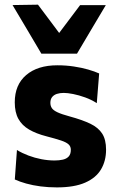

<svg xmlns="http://www.w3.org/2000/svg" viewBox="-20 -793 506 826"><path d="M224.6 13.2Q187.5 13.2 154.1 8.8Q120.6 4.4 92.7 -3.4Q64.7 -11.2 43.7 -20.9L52.9 -147.7Q75.1 -134.1 102.2 -123.9Q129.3 -113.7 158.3 -108.1Q187.2 -102.6 214.7 -102.6Q234.3 -102.6 250.3 -106.2Q266.3 -109.8 275.5 -119.8Q284.7 -129.7 284.7 -148.9Q284.7 -163 274.9 -172Q265 -181.1 242.2 -188.7Q219.5 -196.3 180.2 -206.5Q135.6 -217.9 105.2 -235.7Q74.7 -253.4 59.1 -281.6Q43.5 -309.7 43.5 -352.8Q43.5 -428.3 92.7 -470.2Q141.8 -512.1 226.9 -512.1Q264.1 -512.1 298 -506.9Q331.9 -501.8 359.8 -493.7Q387.6 -485.6 406.6 -477L396.4 -349.3Q373.4 -364.1 346.4 -373.9Q319.4 -383.6 294.8 -388.5Q270.2 -393.3 254.2 -393.3Q238 -393.3 224.8 -389.1Q211.7 -384.8 204.2 -375.4Q196.7 -365.9 196.7 -350.7Q196.7 -337.6 203.1 -327.9Q209.5 -318.2 227.5 -309.8Q245.4 -301.4 279.9 -292.1Q333.8 -277.4 368.5 -260.8Q403.1 -244.1 419.7 -218.1Q436.3 -192.2 436.3 -149.2Q436.3 -100.8 414.6 -64.3Q392.9 -27.7 346.3 -7.3Q299.7 13.2 224.6 13.2ZM157.9 -562.2Q126.6 -615.3 95.7 -667.4Q64.9 -719.5 34 -771.2L143.4 -772.9Q170.5 -736.9 197.3 -701Q224.1 -665 251.7 -628.2H217.2Q244.7 -664.7 271.3 -700.1Q298 -735.4 324.6 -770.9H435.2Q404.5 -719.5 373.6 -667.4Q342.7 -615.3 311.3 -562.2Z"/></svg>

Font: Commissioner Thin
Style: Regular
Weight: 100
Designer: Kostas Bartsokas
Foundry: Kostas Bartsokas
Version: Version 1.001;gftools[0.9.23]